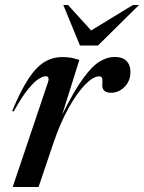

<svg xmlns="http://www.w3.org/2000/svg" viewBox="-20 -752 579 772"><path d="M173 -421.5Q176.5 -431 174.8 -438.2Q173 -445.5 164 -445.5Q152.5 -445.5 134.8 -434.2Q117 -423 92 -392.2Q67 -361.5 35 -303.5L29 -306Q63.5 -388.5 94.8 -435.8Q126 -483 158.8 -502.8Q191.5 -522.5 230 -522.5Q251.5 -522.5 266.2 -519.8Q281 -517 299 -511L230 -291Q277 -385.5 313.5 -435.8Q350 -486 380.5 -504.5Q411 -523 440 -523Q473 -523 488.8 -506.8Q504.5 -490.5 504.5 -463.5Q504.5 -426.5 481 -402.8Q457.5 -379 426.5 -379Q388 -379 391.5 -415Q393 -433.5 390 -439.2Q387 -445 379 -445Q354.5 -445 321.8 -411.2Q289 -377.5 255.5 -317.2Q222 -257 195 -177.5L135 0H31ZM539 -732 374 -569H301.5L234.5 -732H253.5L346.5 -629.5L514.5 -732Z"/></svg>

Font: Newsreader 72pt Medium
Style: Italic
Weight: 500
Italic angle: -17°
Designer: Hugues Gentile
Foundry: Production Type
Version: Version 1.003; ttfautohint (v1.8.3)